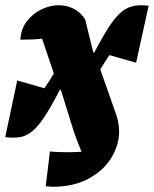

<svg xmlns="http://www.w3.org/2000/svg" viewBox="-32 -518 589 735"><path d="M-12 7 34 -210 138 -180Q147 -194 155.5 -206.5Q164 -219 174 -237L129 -370Q97 -366 46 -366Q48 -406 70 -435.5Q92 -465 125.5 -481.5Q159 -498 193 -498Q223 -498 250 -484.5Q277 -471 294 -444L325 -317H329Q367 -390 394.5 -429Q422 -468 448 -483Q474 -498 506 -498Q519 -498 537 -496L489 -278L387 -307Q377 -293 369 -280Q361 -267 352 -252L415 -73Q419 -59 421.5 -44Q424 -29 424 -15Q424 38 394 86.5Q364 135 307 166Q250 197 168 197Q162 197 155 196Q148 195 143 195L159 62Q221 67 280 63Q273 45 265 25Q257 5 250 -16L201 -174H197Q164 -110 139 -72Q114 -34 91.5 -15.5Q69 3 44.5 7Q20 11 -12 7Z"/></svg>

Font: Piazzolla ExtraBold
Style: Italic
Weight: 800
Italic angle: -11.3°
Designer: Juan Pablo del Peral
Foundry: Huerta Tipografica
Version: Version 1.330